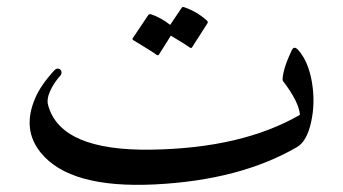

<svg xmlns="http://www.w3.org/2000/svg" viewBox="-20 -513 966 541"><path d="M820.8 -371.6Q849.1 -339.4 858.9 -281.5Q868.7 -223.6 856.7 -169.2Q844.7 -114.7 816.9 -98.6Q656.7 -5.4 416.7 6.6Q176.8 18.6 94.7 -83Q41.5 -148.4 79.1 -236.3Q94.7 -272.9 132.8 -314.5Q139.2 -321.3 145.5 -319.3Q151.9 -317.4 153.1 -311Q154.3 -304.7 149.9 -299.8Q131.8 -279.8 121.3 -256.6Q110.8 -233.4 115.7 -216.3Q150.9 -87.4 406.5 -91.3Q662.1 -95.2 825.2 -189.5Q821.8 -227.1 777.3 -284.7Q774.4 -288.6 779.5 -311.5Q784.7 -334.5 802.2 -371.6Q808.6 -385.3 820.8 -371.6ZM491.7 -490.7Q494.1 -494.6 499 -492.7Q534.7 -480.5 563 -455.1Q566.9 -451.7 564.5 -447.3L521 -379.4Q518.6 -375.5 512.2 -380.9Q506.8 -385.3 461.4 -412.6L427.7 -358.9Q424.8 -355 418.5 -360.4Q412.1 -365.7 355.5 -399.9Q352.1 -402.3 354 -405.3L397.9 -470.7Q400.4 -474.1 405.8 -472.7Q435.1 -462.4 459.5 -442.9Z"/></svg>

Font: Amiri Quran
Style: Regular
Weight: 400
Designer: Khaled Hosny
Version: Version 000.105